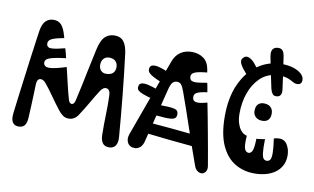

<svg xmlns="http://www.w3.org/2000/svg" viewBox="-85 -986 2019 1233"><g transform="rotate(10 924.0 -369.5)"><path d="M34 -100Q38.5 -136.5 47.2 -206.8Q56 -277 66.5 -356Q67.5 -362 68.2 -367.8Q69 -373.5 69.8 -379.5Q70.5 -385.5 71 -391.5Q72 -400 73.2 -408Q74.5 -416 75.5 -424Q76.5 -434.5 78 -444.8Q79.5 -455 81 -465Q82.5 -476 83.8 -486.5Q85 -497 86.5 -507Q88 -517 89.5 -527Q91 -537 92 -546.5Q96.5 -579.5 100.2 -606.5Q104 -633.5 107 -652Q114 -695.5 134.2 -715.8Q154.5 -736 186 -736Q218.5 -736 237.2 -713.8Q256 -691.5 267 -650Q268.5 -645.5 270 -640.8Q271.5 -636 272 -632Q210 -621 188.8 -608.5Q167.5 -596 171 -574Q175 -551.5 204 -552.8Q233 -554 290 -569Q294.5 -555 298.5 -539.2Q302.5 -523.5 306 -507Q231 -498 200.5 -486.8Q170 -475.5 173 -452Q177 -426.5 210.8 -427.2Q244.5 -428 320 -452Q333 -398.5 345 -346.2Q357 -294 370 -249Q377.5 -224 392 -224Q408 -224 414 -250Q425.5 -298 438 -358Q450.5 -418 463.2 -480Q476 -542 488 -596Q501.5 -657.5 526.5 -681.2Q551.5 -705 589 -705Q628 -705 648.2 -679Q668.5 -653 675 -601Q690.5 -479 704.2 -341.8Q718 -204.5 729 -67Q732 -30.5 718.2 -10.8Q704.5 9 676 9Q647.5 9 634 -9.8Q620.5 -28.5 620 -63Q619 -133 621 -193.8Q623 -254.5 621 -318Q620 -356.5 597.8 -361.5Q575.5 -366.5 557 -338Q530.5 -297 505.8 -253.5Q481 -210 450 -163Q439 -146.5 423.8 -137.2Q408.5 -128 388 -128Q368 -128 352 -139Q336 -150 321 -169Q288 -211.5 258.5 -253.8Q229 -296 205 -325Q184 -350.5 164.5 -345.8Q145 -341 144 -308Q143 -278.5 141.8 -241.5Q140.5 -204.5 138.8 -165.2Q137 -126 135 -89Q133.5 -56 121 -39Q108.5 -22 82 -22Q63 -22 51.5 -30.8Q40 -39.5 35.5 -57Q31 -74.5 34 -100ZM574 -453Q606.5 -453 620.8 -467.5Q635 -482 635 -506Q635 -529.5 620.8 -544.2Q606.5 -559 578 -559Q556.5 -559 542.8 -544Q529 -529 529 -504Q529 -479.5 542.5 -466.2Q556 -453 574 -453ZM392 -161Q377 -161 368 -168.8Q359 -176.5 359 -192Q359 -205 368 -213Q377 -221 392 -221Q403.5 -221 411.2 -212.5Q419 -204 419 -194Q419 -177 410.5 -169Q402 -161 392 -161ZM694 -63Q689 -63 683.8 -63Q678.5 -63 673 -63Q664 -63 656.5 -69Q649 -75 649 -95Q649 -112.5 658.8 -118.2Q668.5 -124 675 -124Q679.5 -124 684.5 -124Q689.5 -124 694 -124Q707 -123.5 713.5 -113.2Q720 -103 720 -91Q720 -76 713.5 -69.5Q707 -63 694 -63Z M791.5 -98Q798.5 -117.5 815.5 -164.2Q832.5 -211 854.5 -271.8Q876.5 -332.5 898.5 -393Q900.5 -397.5 902 -402Q903.5 -406.5 905 -410.8Q906.5 -415 908 -419.5Q910.5 -425.5 912.8 -431.8Q915 -438 917 -444Q923 -460 928.5 -475.2Q934 -490.5 939 -504.5Q941 -509 942.5 -513.2Q944 -517.5 945.5 -521.8Q947 -526 948.5 -530Q951 -537.5 953.8 -544.2Q956.5 -551 958.5 -557.5Q966.5 -578.5 971.2 -591.2Q976 -604 976.5 -606Q992.5 -647.5 1024.5 -667.8Q1056.5 -688 1097.5 -687Q1140.5 -686.5 1171.5 -664.5Q1202.5 -642.5 1210.5 -598Q1211.5 -592 1212.8 -586Q1214 -580 1214.5 -574Q1154.5 -568 1133.5 -558.2Q1112.5 -548.5 1112.5 -531Q1112.5 -509.5 1127.2 -503.2Q1142 -497 1167.8 -500Q1193.5 -503 1226.5 -509Q1229.5 -494 1232.5 -479Q1235.5 -464 1237.5 -449Q1191 -443 1172.2 -433.5Q1153.5 -424 1153.5 -405Q1153.5 -383 1168 -377Q1182.5 -371 1204.5 -374.2Q1226.5 -377.5 1249.5 -384Q1259.5 -334 1269 -284Q1278.5 -234 1287.5 -184.5Q1296.5 -135 1305.5 -85.8Q1314.5 -36.5 1322.5 12Q1328 39.5 1316.5 54.8Q1305 70 1288.5 70Q1276 70 1263 60.5Q1250 51 1242.5 31Q1202 -81 1162 -200.2Q1122 -319.5 1083.5 -426Q1073 -455.5 1062.8 -468.8Q1052.5 -482 1034.5 -482Q1017.5 -482 1006.2 -470Q995 -458 986.5 -425Q963.5 -336 941 -244Q918.5 -152 896.5 -67Q889 -39.5 873 -27.2Q857 -15 839.5 -15Q807.5 -15 793.5 -39.2Q779.5 -63.5 791.5 -98ZM892.5 -251 911.5 -314Q935 -315 957.8 -315Q980.5 -315 1003.5 -314Q1038 -312.5 1055.2 -305.5Q1072.5 -298.5 1072.5 -276Q1072.5 -254.5 1057.5 -246.8Q1042.5 -239 999.5 -241Q972.5 -242.5 945.8 -245.2Q919 -248 892.5 -251ZM902.5 -122Q879.5 -125 865.5 -134.5Q851.5 -144 851.5 -159Q851.5 -182.5 869.8 -188.5Q888 -194.5 913.5 -192Q979 -187 1050.8 -180.2Q1122.5 -173.5 1193.5 -166L1213.5 -90Q1129.5 -97.5 1049.8 -105.8Q970 -114 902.5 -122ZM934.5 -461Q901 -475 880.8 -485.8Q860.5 -496.5 851.5 -506.5Q842.5 -516.5 842.5 -528Q842.5 -551.5 859.5 -556.8Q876.5 -562 904.2 -554.8Q932 -547.5 963 -534ZM899.5 -345Q860 -356 836.8 -364.5Q813.5 -373 803.5 -381.8Q793.5 -390.5 793.5 -402Q793.5 -426 810.5 -431.2Q827.5 -436.5 855.8 -429.8Q884 -423 917.5 -411ZM1180.5 -246 1165.5 -321Q1191 -325.5 1206.8 -325.2Q1222.5 -325 1229.5 -314.2Q1236.5 -303.5 1236.5 -277Q1236.5 -258.5 1222.5 -253.5Q1208.5 -248.5 1180.5 -246ZM1216.5 -86 1201.5 -166Q1227.5 -171.5 1243 -170.5Q1258.5 -169.5 1265.5 -157.5Q1272.5 -145.5 1272.5 -118Q1272.5 -98 1258.5 -92.8Q1244.5 -87.5 1216.5 -86Z M1624.5 12Q1553 12 1496.5 -22.2Q1440 -56.5 1407.2 -129.2Q1374.5 -202 1374.5 -318Q1374.5 -440 1414.5 -528Q1454.5 -616 1523.5 -663.5Q1592.5 -711 1678.5 -711Q1718.5 -711 1752 -700.8Q1785.5 -690.5 1805.5 -672.5Q1825.5 -654.5 1825.5 -632Q1825.5 -615.5 1816.8 -608.2Q1808 -601 1796.5 -601Q1785.5 -601 1777 -604.8Q1768.5 -608.5 1762.5 -612Q1759.5 -614 1756.8 -615.2Q1754 -616.5 1751.2 -618Q1748.5 -619.5 1746 -620.5Q1742 -622.5 1738 -624.2Q1734 -626 1730.5 -627.2Q1727 -628.5 1723 -629.5Q1717.5 -631 1711.8 -632.2Q1706 -633.5 1700.5 -634Q1696.5 -634.5 1691.8 -634.5Q1687 -634.5 1682 -634.8Q1677 -635 1671.5 -635Q1667.5 -635 1663.2 -634.8Q1659 -634.5 1654.8 -634.2Q1650.5 -634 1646 -633.5Q1589.5 -626.5 1548.8 -586.2Q1508 -546 1486.2 -484.8Q1464.5 -423.5 1464.5 -352Q1464.5 -316.5 1472.2 -290.5Q1480 -264.5 1492.2 -248Q1504.5 -231.5 1517.5 -225Q1523.5 -222 1527.2 -220.8Q1531 -219.5 1535.5 -218Q1531 -153.5 1539.5 -132.5Q1548 -111.5 1566.5 -112Q1581 -113 1589.5 -131.2Q1598 -149.5 1599.5 -210Q1611.5 -210 1626.8 -212.5Q1642 -215 1654.5 -217Q1653 -156.5 1656.8 -127.8Q1660.5 -99 1668.5 -90.5Q1676.5 -82 1688.5 -82Q1703 -82 1710.8 -93.2Q1718.5 -104.5 1718.5 -136.5Q1718.5 -168.5 1709.5 -231Q1718 -234 1726.5 -235.5Q1735 -237 1745.5 -237Q1779.5 -237 1797.5 -206.8Q1815.5 -176.5 1815.5 -138Q1815.5 -100.5 1800.5 -72.2Q1785.5 -44 1759.2 -25.2Q1733 -6.5 1698.2 2.8Q1663.5 12 1624.5 12ZM1679.5 -762Q1687 -714 1695 -658Q1703 -602 1709.5 -551Q1712 -535 1709 -523.8Q1706 -512.5 1697.8 -506.5Q1689.5 -500.5 1675.5 -500.5Q1660 -500.5 1651.8 -512Q1643.5 -523.5 1638.5 -543Q1628 -590.5 1616.8 -645.5Q1605.5 -700.5 1596.5 -747Q1593 -767 1596.5 -780.8Q1600 -794.5 1610.8 -801.8Q1621.5 -809 1639.5 -809Q1654.5 -809 1664.8 -799Q1675 -789 1679.5 -762ZM1499.5 -687Q1509.5 -675 1519.2 -662.5Q1529 -650 1538.5 -634Q1547.5 -620 1547.2 -607Q1547 -594 1536.5 -584Q1524.5 -571.5 1511.5 -572.5Q1498.5 -573.5 1485.5 -586Q1470 -601 1458.2 -614Q1446.5 -627 1437.5 -639Q1419 -664.5 1416.2 -680.5Q1413.5 -696.5 1428.5 -710Q1442 -723 1461.5 -715.5Q1481 -708 1499.5 -687ZM1616.5 -330Q1587.5 -330 1572 -345.8Q1556.5 -361.5 1556.5 -384Q1556.5 -414 1570.5 -428Q1584.5 -442 1607.5 -442Q1637 -442 1652.8 -426.8Q1668.5 -411.5 1668.5 -385Q1668.5 -359 1655.2 -344.5Q1642 -330 1616.5 -330ZM1763.5 -63Q1764.5 -61.5 1765.2 -60.5Q1766 -59.5 1766.5 -58Q1772.5 -48.5 1760.5 -41.2Q1748.5 -34 1738 -34Q1734.5 -34 1731 -35.2Q1727.5 -36.5 1725.5 -39Q1724 -41.5 1722.8 -43.2Q1721.5 -45 1720.5 -47ZM1640.5 -50Q1640.5 -48 1641 -45.8Q1641.5 -43.5 1641.5 -41Q1643 -30.5 1630 -23.8Q1617 -17 1603 -17Q1591.5 -17 1582 -21.2Q1572.5 -25.5 1571.5 -36.5Q1571.5 -39.5 1571.5 -42.2Q1571.5 -45 1571.5 -48Q1571 -60 1582.8 -66Q1594.5 -72 1605.5 -72Q1618 -72 1628.5 -67Q1639 -62 1640.5 -50Z"/></g></svg>

Font: Kablammo
Style: Regular
Weight: 400
Designer: Travis Kochel, Lizy Gershenzon, Daria Petrova, Ethan Cohen
Foundry: Vectro Type Foundry
Version: Version 1.002